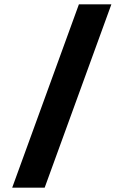

<svg xmlns="http://www.w3.org/2000/svg" viewBox="-20 -738 566 881"><path d="M342 -718H491L185 123H36Z"/></svg>

Font: Noto Sans Syriac Eastern ExtraBold
Style: Regular
Weight: 800
Designer: Patrick Giasson and the Monotype Design Team
Foundry: Monotype Imaging Inc.
Version: Version 3.001